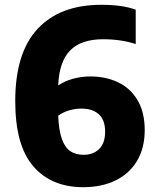

<svg xmlns="http://www.w3.org/2000/svg" viewBox="-20 -770 646 800"><path d="M583 -227.5Q583 -154 551.5 -100.5Q520 -47 462 -18.5Q404 10 327 10Q194 10 118.8 -77Q43.5 -164 43.5 -348.5Q43.5 -550 136.8 -650Q230 -750 402 -750Q491.5 -750 545.5 -729.5V-586.5Q484 -606.5 409.5 -606.5Q318.5 -606.5 272.5 -560Q226.5 -513.5 222.5 -414Q249 -432 284 -441.8Q319 -451.5 356 -451.5Q420.5 -451.5 471.8 -427.2Q523 -403 553 -352.8Q583 -302.5 583 -227.5ZM418 -221.5Q418 -270 391.8 -293.8Q365.5 -317.5 319.5 -317.5Q293.5 -317.5 268.5 -310.2Q243.5 -303 222.5 -288Q225 -225.5 238.2 -189.8Q251.5 -154 273.8 -139.5Q296 -125 328 -125Q368.5 -125 393.2 -149.2Q418 -173.5 418 -221.5Z"/></svg>

Font: Encode Sans Semi Condensed ExBd
Style: Regular
Weight: 800
Width: 4
Designer: Multiple Designers
Foundry: Impallari Type
Version: Version 2.000